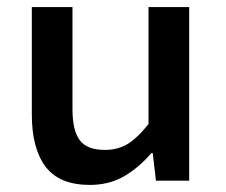

<svg xmlns="http://www.w3.org/2000/svg" viewBox="-20 -511 640 543"><path d="M234 12Q148 12 109 -39.5Q70 -91 70 -187V-491H185V-202Q185 -142 205.5 -114.5Q226 -87 277 -87Q312 -87 339.5 -103Q367 -119 400 -160V-491H515V0H421L412 -78H408Q373 -37 331 -12.5Q289 12 234 12Z"/></svg>

Font: Source Code Pro Semibold
Style: Regular
Weight: 600
Monospace: yes
Designer: Paul D. Hunt, Teo Tuominen
Foundry: Adobe Systems Incorporated
Version: Version 2.030;PS 1.000;hotconv 16.6.51;makeotf.lib2.5.65220